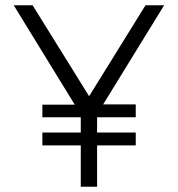

<svg xmlns="http://www.w3.org/2000/svg" viewBox="-20 -710 676 730"><path d="M287.1 0V-157.2H141.1V-206.1H287.1V-264.2H141.1V-312H264.2L32.2 -689.9H104L318.8 -344.2L533.2 -689.9H604L372.1 -313H496.1V-264.2H349.1V-206.1H496.1V-157.2H349.1V0Z"/></svg>

Font: Acari Sans Light
Style: Regular
Weight: 300
Designer: Alfredo Marco Pradil and Stefan Peev
Foundry: Hanken Design Co.
Version: Version 1.045;January 11, 2019;FontCreator 11.5.0.2425 64-bi